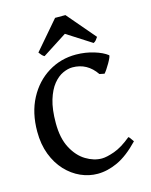

<svg xmlns="http://www.w3.org/2000/svg" viewBox="-127 -929 804 1024"><g transform="rotate(-15 275.5 -417.0)"><path d="M283.7 14.6Q235.8 14.6 190.4 -5.6Q145 -25.9 108.6 -64.7Q72.3 -103.5 50.8 -159.4Q29.3 -215.3 29.3 -286.1Q29.3 -390.1 70.3 -467.5Q111.3 -544.9 180.9 -587.6Q250.5 -630.4 335 -629.9Q387.2 -629.4 433.3 -615.2Q479.5 -601.1 504.9 -581.1Q507.8 -579.1 502.7 -567.1Q497.6 -555.2 488.8 -539.8Q480 -524.4 470.9 -511Q461.9 -497.6 456.1 -491.7L429.2 -497.1Q380.4 -568.8 298.8 -568.8Q273.9 -568.8 245.6 -555.9Q217.3 -543 192.6 -512.7Q168 -482.4 152.3 -431.4Q136.7 -380.4 136.7 -304.2Q136.7 -220.2 165.8 -165.8Q194.8 -111.3 238.5 -85Q282.2 -58.6 326.2 -58.6Q352.5 -58.6 396 -74Q439.5 -89.4 491.2 -132.3Q496.6 -129.4 503.9 -117.7Q511.2 -106 514.2 -103Q452.1 -38.1 395 -11.7Q337.9 14.6 283.7 14.6ZM171.4 -665Q163.6 -668.9 157.5 -675.8Q151.4 -682.6 144.5 -691.9L278.3 -847.7H335.4L468.3 -691.9Q462.4 -682.6 456.5 -675.8Q450.7 -668.9 442.4 -665L306.6 -752Z"/></g></svg>

Font: David Libre Medium
Style: Regular
Weight: 500
Designer: Ismar David, J. Victor Gaultney, Annie Olsen and Meir Sadan
Foundry: Monotype Imaging Inc. & SIL International
Version: Version 1.100; ttfautohint (v1.8.4.7-5d5b)